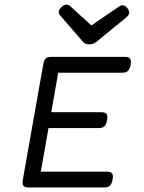

<svg xmlns="http://www.w3.org/2000/svg" viewBox="-20 -832 640 852"><path d="M248 -762.2Q240.7 -770.5 240.7 -778.8Q240.7 -789.1 252.4 -800.3Q264.2 -811.5 275.4 -811.5Q283.7 -811.5 291 -805.2L385.3 -719.2L509.3 -803.7Q516.1 -808.6 523.9 -808.6Q535.6 -808.6 545.9 -794.9Q553.2 -785.6 553.2 -775.9Q553.2 -765.6 542 -755.9L406.2 -645Q394 -635.3 376.5 -635.3Q358.4 -635.3 349.6 -645ZM561 -557.1Q561 -551.8 559.6 -544.4Q556.2 -525.4 547.6 -517.3Q539.1 -509.3 522.5 -509.3H238.3L207.5 -334H430.7Q443.8 -334 450.2 -328.9Q456.5 -323.7 456.5 -312Q456.5 -306.2 455.1 -298.8Q451.7 -279.8 443.4 -271.7Q435.1 -263.7 418.5 -263.7H195.3L161.1 -70.3H455.1Q468.3 -70.3 474.6 -64.9Q481 -59.6 481 -47.9Q481 -42.5 479.5 -35.2Q476.1 -16.1 467.8 -8.1Q459.5 0 442.9 0H107.4Q93.3 0 86.7 -5.1Q80.1 -10.3 80.1 -22.5Q80.1 -29.3 81.1 -33.2L171.9 -546.4Q175.3 -564.9 183.1 -572.3Q190.9 -579.6 207.5 -579.6H535.2Q548.3 -579.6 554.7 -574.2Q561 -568.8 561 -557.1Z"/></svg>

Font: Courier Prime Sans
Style: Italic
Weight: 400
Italic angle: -10°
Designer: Alan Dague-Greene
Foundry: Quote-Unquote Apps
Version: Version 3.020